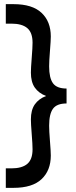

<svg xmlns="http://www.w3.org/2000/svg" viewBox="-20 -770 367 926"><path d="M301 -343V-271Q254 -271 235.5 -245.5Q217 -220 217 -164Q217 -139 221 -89Q225 -39 225 -20Q225 52 180.5 94Q136 136 45 136H8V42H35Q86 42 111.5 20.5Q137 -1 137 -50Q137 -73 133 -123Q129 -173 129 -194Q129 -239 147.5 -266Q166 -293 202 -307Q166 -321 147.5 -348Q129 -375 129 -420Q129 -441 133 -491Q137 -541 137 -564Q137 -613 111.5 -634.5Q86 -656 35 -656H8V-750H45Q136 -750 180.5 -708Q225 -666 225 -594Q225 -575 221 -525Q217 -475 217 -450Q217 -394 235.5 -368.5Q254 -343 301 -343Z"/></svg>

Font: Cabin SemiBold
Style: Regular
Weight: 600
Designer: Pablo Impallari
Foundry: Pablo Impallari. http://www.impallari.com Igino Marini. http://www.ikern.com
Version: Version 2.001